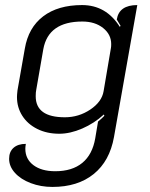

<svg xmlns="http://www.w3.org/2000/svg" viewBox="-20 -529 591 758"><path d="M16 98Q16 70 33.5 54.5Q51 39 82 39Q80 51 80 58Q80 99 112 123Q144 147 198 147Q265 147 305 114Q345 81 356 17L367 -49Q384 -63 392 -72L390 -77Q352 -42 304.5 -21.5Q257 -1 214 -1Q165 -1 127 -20Q89 -39 68 -72Q47 -105 47 -146Q47 -154 49 -172L78 -337Q92 -420 150.5 -464.5Q209 -509 304 -509Q399 -509 453 -423L456 -427L441 -452Q450 -509 522 -509L430 12Q413 107 350 158Q287 209 187 209Q141 209 101.5 194Q62 179 39 153.5Q16 128 16 98ZM389 -169 418 -340Q419 -345 419 -355Q419 -393 387 -418.5Q355 -444 305 -444Q171 -444 151 -335L123 -174Q121 -165 121 -149Q121 -66 236 -66Q291 -66 336.5 -96.5Q382 -127 389 -169Z"/></svg>

Font: K2D Light
Style: Italic
Weight: 300
Italic angle: -10°
Designer: Katatrad Aksorn Co.,Ltd.
Foundry: Cadson Demak Co.,Ltd.
Version: Version 1.000; ttfautohint (v1.6)